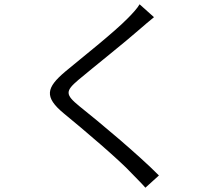

<svg xmlns="http://www.w3.org/2000/svg" viewBox="-20 -818 1040 894"><path d="M630 -798C620 -780 595 -753 577 -735C510 -666 357 -546 283 -484C196 -410 184 -367 277 -290C370 -214 538 -71 592 -12C612 9 638 34 657 56L720 -1C624 -98 442 -250 349 -324C283 -378 284 -394 345 -446C419 -508 564 -623 633 -684C648 -697 678 -723 697 -738Z"/></svg>

Font: Noto Sans CJK JP DemiLight
Style: Regular
Weight: 350
Designer: Ryoko NISHIZUKA (kana & ideographs); Paul D. Hunt (Latin, Greek & Cyrillic); Wenlong ZHANG (bopomofo); Sandoll Communica
Foundry: Adobe Systems Incorporated
Version: Version 1.004;PS 1.004;hotconv 1.0.82;makeotf.lib2.5.63406